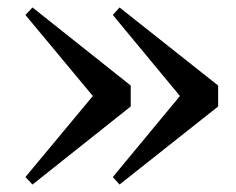

<svg xmlns="http://www.w3.org/2000/svg" viewBox="-20 -539 631 514"><path d="M300 -519 564 -310V-254L300 -45L282 -65L489 -315V-249L282 -499ZM67 -519 330 -310V-254L67 -45L48 -65L256 -315V-249L48 -499Z"/></svg>

Font: Noto Serif JP ExtraLight
Style: Bold
Weight: 700
Version: Version 2.003-H1;hotconv 1.1.1;makeotfexe 2.6.0